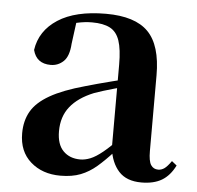

<svg xmlns="http://www.w3.org/2000/svg" viewBox="-45 -598 676 660"><g transform="rotate(5 292.5 -268.0)"><path d="M186.6 16.2Q124.2 16.2 83.8 -19.4Q43.3 -54.9 43.3 -117.6Q43.3 -161.2 62 -193.6Q80.7 -226.1 125.1 -251.5Q169.6 -277 245.4 -297.9Q284.8 -309.4 334.4 -322Q384 -334.6 424 -344.4V-318.9Q384 -308.9 344 -297.6Q303.9 -286.4 277.1 -276.7Q223.3 -254.9 196.1 -220.6Q168.8 -186.4 168.8 -135.9Q168.8 -90.4 191.1 -67.9Q213.3 -45.3 250 -45.3Q266.3 -45.3 284.7 -52.6Q303.1 -59.9 327.4 -79.7Q351.8 -99.4 385.3 -135.5L400.8 -82.4H365.7Q336.6 -50.6 311.2 -28.7Q285.7 -6.8 256.4 4.7Q227 16.2 186.6 16.2ZM466.1 15.2Q414.6 15.2 387.9 -14.2Q361.2 -43.6 354.9 -94V-96.5V-381.4Q354.9 -434.7 344.8 -464.5Q334.7 -494.3 311.6 -506.3Q288.5 -518.3 250 -518.3Q224.4 -518.3 197.3 -512.2Q170.2 -506.1 133.8 -491.2L196.1 -516.3L185.9 -439.2Q183.3 -395.9 164.6 -378Q145.8 -360.2 120.3 -360.2Q71.1 -360.2 59.2 -406.5Q68.9 -473.5 129.4 -512.7Q189.9 -551.9 295.1 -551.9Q395.4 -551.9 440.7 -505.9Q486.1 -459.8 486.1 -356.2V-94.8Q486.1 -60.3 494.8 -47Q503.6 -33.8 519.7 -33.8Q531.3 -33.8 541.3 -40.9Q551.3 -48.1 564.7 -67.2L581.9 -53.4Q564 -17.5 536.2 -1.1Q508.4 15.2 466.1 15.2Z"/></g></svg>

Font: Noto Serif HK
Style: Regular
Weight: 200
Designer: Ryoko NISHIZUKA 西塚涼子 (kana & ideographs); Frank Grießhammer (Latin, Greek & Cyrillic); Wenlong ZHANG 张文龙 (bopomofo); San
Foundry: Adobe
Version: Version 2.001;hotconv 1.1.0;makeotfexe 2.6.0